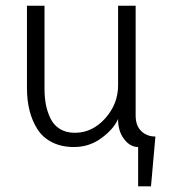

<svg xmlns="http://www.w3.org/2000/svg" viewBox="-20 -508 596 678"><path d="M467.8 149.9V11.2Q439.5 11.2 418 -17.1Q396.5 -45.4 397 -87.9Q382.3 -53.2 339.1 -21Q295.9 11.2 241.2 11.2Q197.3 11.2 164.3 -5.4Q131.3 -22 112.5 -51.3Q93.8 -80.6 84.5 -116.9Q75.2 -153.3 75.2 -196.8V-487.8H137.2V-193.8Q137.2 -165 141.8 -139.9Q146.5 -114.7 157.7 -90.8Q168.9 -66.9 190.9 -53Q212.9 -39.1 244.1 -39.1Q306.2 -39.1 351.6 -90.1Q397 -141.1 397 -206.1V-487.8H459V-100.1Q459 -64 479 -44.9Q499 -25.9 528.8 -25.9L513.2 149.9Z"/></svg>

Font: HK Grotesk Light
Style: Regular
Weight: 300
Designer: Alfredo Marco Pradil and Stefan Peev
Foundry: Hanken Design Co.
Version: Version 1.045;PS 001.045;hotconv 1.0.88;makeotf.lib2.5.64775